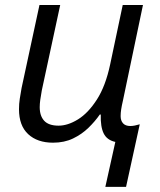

<svg xmlns="http://www.w3.org/2000/svg" viewBox="-20 -555 634 760"><path d="M397 184.6 436.5 6.8Q403.3 -0.5 390.4 -26.9Q377.4 -53.2 378.9 -101.6H375Q356.4 -74.7 330.1 -49.1Q303.7 -23.4 269 -6.8Q234.4 9.8 189.9 9.8Q127.9 9.8 91.6 -23.9Q55.2 -57.6 55.2 -122.6Q55.2 -144 58.3 -164.3Q61.5 -184.6 65.4 -206.5L136.2 -535.2H218.3L145.5 -197.3Q141.6 -176.3 139.4 -159.9Q137.2 -143.6 137.2 -130.9Q137.2 -96.2 155 -76.9Q172.9 -57.6 211.9 -57.6Q248.5 -57.6 288.8 -82.5Q329.1 -107.4 363.5 -160.9Q397.9 -214.4 416 -299.8L465.8 -535.2H545.9L466.8 -157.7Q461.9 -136.7 459.7 -122.3Q457.5 -107.9 457.5 -95.2Q457.5 -77.6 467 -66.9Q476.6 -56.2 496.1 -56.2Q504.4 -56.2 513.7 -58.1Q522.9 -60.1 533.2 -63L479 184.6Z"/></svg>

Font: Open Sans
Style: Italic
Weight: 400
Italic angle: -12°
Designer: Monotype Design Team
Foundry: Monotype Imaging Inc.
Version: Version 3.000; ttfautohint (v1.8.4)